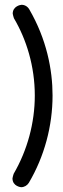

<svg xmlns="http://www.w3.org/2000/svg" viewBox="-20 -776 264 800"><path d="M68 4C81 4 93 -3 100 -14C165 -124 199 -251 199 -378C199 -486 174 -613 102 -737C95 -749 83 -756 70 -756C65 -756 33 -750 33 -719C33 -717 37 -702 38 -700C90 -612 125 -500 125 -378C125 -264 94 -150 37 -52C36 -50 32 -35 32 -33C32 1 68 4 68 4Z"/></svg>

Font: LS
Style: RegularAlt
Weight: 500
Designer: BSozoo
Foundry: BSozoo
Version: Version 001.000